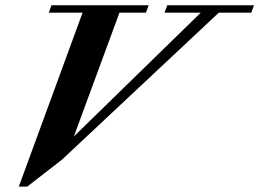

<svg xmlns="http://www.w3.org/2000/svg" viewBox="-20 -683 975 722"><path d="M50.8 18.6 290.5 -635.3H163.6L173.3 -663.1H539.1L528.8 -635.3H429.2L257.8 -169.9L734.9 -635.3H598.6L608.9 -663.1H935.1L924.8 -635.3H802.7L212.9 -82.5L82.5 18.6Z"/></svg>

Font: Elstob 14pt
Style: Bold Italic
Weight: 700
Italic angle: -20°
Designer: Peter S. Baker
Version: Version 1.015